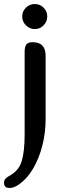

<svg xmlns="http://www.w3.org/2000/svg" viewBox="-37 -711 323 951"><path d="M85 -455Q85 -478 93 -490Q101 -502 125 -502Q189 -502 189 -434V-121Q189 -56 173.5 7Q158 70 128.5 121.5Q99 173 56 203Q46 210 34.5 215Q23 220 10 220Q-17 220 -17 195Q-17 183 -11 175.5Q-5 168 6 162Q56 136 70.5 87.5Q85 39 85 -44ZM73 -629Q73 -655 91.5 -673Q110 -691 135 -691Q161 -691 179 -673Q197 -655 197 -629Q197 -604 179 -585.5Q161 -567 135 -567Q110 -567 91.5 -585.5Q73 -604 73 -629Z"/></svg>

Font: Marmelad
Style: Regular
Weight: 400
Designer: Manvel Shmavonyan
Foundry: Cyreal
Version: Version 1.110; ttfautohint (v1.8.4.7-5d5b)